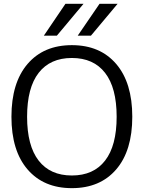

<svg xmlns="http://www.w3.org/2000/svg" viewBox="-20 -977 754 1007"><path d="M531.2 -134.8Q591.8 -212.9 591.8 -364.7Q591.8 -516.6 531.2 -594.7Q470.7 -672.9 356.9 -672.9Q243.2 -672.9 182.6 -594.7Q122.1 -516.6 122.1 -364.7Q122.1 -212.9 182.6 -134.8Q243.2 -56.6 356.9 -56.6Q470.7 -56.6 531.2 -134.8ZM457 -790H387.7L502 -957H596.7ZM278.3 -790H210L323.2 -957H418ZM589.4 -88.4Q504.9 9.8 356.9 9.8Q209 9.8 124.5 -88.4Q40 -186.5 40 -364.7Q40 -543 124.5 -641.6Q209 -740.2 356.9 -740.2Q504.9 -740.2 589.4 -641.6Q673.8 -543 673.8 -364.7Q673.8 -186.5 589.4 -88.4Z"/></svg>

Font: Mgen+ 1c regular
Style: Regular
Weight: 400
Designer: [Source Han Sans]
Ryoko NISHIZUKA  (kana & ideographs); Paul D. Hunt (Latin, Greek & Cyrillic); Wenlong ZHANG  (bopomofo
Version: Version 1.059.20150602